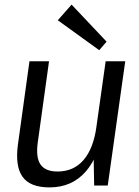

<svg xmlns="http://www.w3.org/2000/svg" viewBox="-20 -806 603 834"><path d="M144 -187Q135 -122 156 -91.5Q177 -61 230 -61Q300 -61 343 -111Q386 -161 399 -256L441 -323L432 -262Q413 -131 353 -61.5Q293 8 195 8Q111 8 78 -38Q45 -84 58 -179L108 -540H193ZM448 0H389L386 -165L439 -540H524ZM443 -625 411 -588 231 -718 291 -786Z"/></svg>

Font: Pathway Extreme SemiCondensed
Style: Italic
Weight: 400
Width: 4
Italic angle: -8°
Version: Version 1.001;gftools[0.9.26]